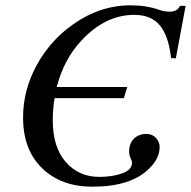

<svg xmlns="http://www.w3.org/2000/svg" viewBox="-20 -686 720 724"><path d="M680 -664 643 -466 625 -467Q616 -550 583 -590Q550 -630 486 -630Q377 -630 287 -533Q221 -463 194 -358H460L447 -316H186Q179 -277 179 -232Q179 -131 228 -75Q277 -19 354 -19Q405 -19 441.5 -32.5Q478 -46 478 -73Q478 -77 472.5 -89.5Q467 -102 467 -115Q467 -145 485 -163Q503 -181 532 -181Q554 -181 568 -166Q582 -151 582 -132Q582 -88 542 -50Q474 18 328 18Q211 18 139 -51.5Q67 -121 67 -243Q67 -346 118 -439.5Q169 -533 254 -593Q356 -666 473 -666Q532 -666 580 -649Q600 -642 621 -642Q648 -642 659 -664Z"/></svg>

Font: STIX
Style: Italic
Weight: 400
Italic angle: -16.33°
Designer: MicroPress Inc., with final additions and corrections provided by Coen Hoffman, Elsevier (retired)
Version: Version 1.1.1